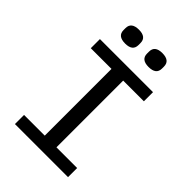

<svg xmlns="http://www.w3.org/2000/svg" viewBox="-258 -1006 1115 1115"><g transform="rotate(45 300.0 -448.5)"><path d="M204 -783Q142 -783 142 -832V-848Q142 -897 204 -897Q265 -897 265 -848V-832Q265 -783 204 -783ZM396 -783Q335 -783 335 -832V-848Q335 -897 396 -897Q458 -897 458 -848V-832Q458 -783 396 -783ZM518 0H82V-75H252V-623H82V-698H518V-623H348V-75H518Z"/></g></svg>

Font: IBM Plex Mono Text
Style: Regular
Weight: 450
Designer: Mike Abbink, Paul van der Laan, Pieter van Rosmalen
Foundry: Bold Monday
Version: Version 2.000